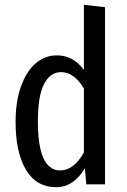

<svg xmlns="http://www.w3.org/2000/svg" viewBox="-20 -769 531 801"><path d="M418 -739V0H340L334 -67Q287 12 214 12Q132 12 88.5 -60.5Q45 -133 45 -261Q45 -344 67 -407Q89 -470 128 -504Q167 -538 217 -538Q286 -538 330 -477V-749ZM330 -133V-400Q289 -468 235 -468Q189 -468 163.5 -418Q138 -368 138 -263Q138 -58 231 -58Q288 -58 330 -133Z"/></svg>

Font: Fira Sans Compressed
Style: Regular
Weight: 400
Width: 1
Designer: bBox Type GmbH & Carrois Corporate GbR & Edenspiekermann AG
Foundry: bBox Type GmbH & Carrois Corporate GbR & Edenspiekermann AG
Version: Version 4.301